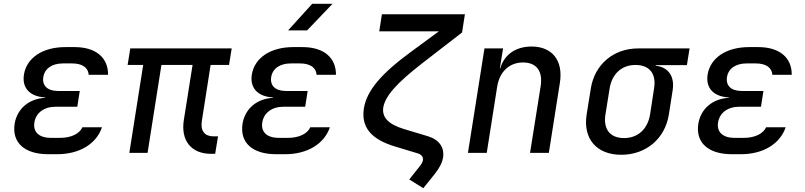

<svg xmlns="http://www.w3.org/2000/svg" viewBox="-20 -805 4240 1011"><path d="M282 7C399 7 488 -48 517 -135H414C399 -101 355 -79 296 -79H248C187 -79 153 -109 161 -160C169 -211 212 -243 273 -243H387L400 -326H285C230 -326 201 -354 208 -399C215 -444 254 -471 311 -471H360C414 -471 445 -448 447 -411H549C550 -502 484 -557 373 -557H324C204 -557 120 -500 106 -412C95 -341 138 -296 218 -292V-290C131 -285 70 -232 57 -153C42 -54 109 7 234 7Z M1091 5H1113L1128 -87H1104C1058 -87 1034 -116 1043 -169L1089 -463H1186L1200 -550H666L652 -463H734L661 0H757L830 -463H994L948 -173C931 -65 987 5 1091 5Z M1497 -645H1597L1731 -785H1624ZM1482 7C1599 7 1688 -48 1717 -135H1614C1599 -101 1555 -79 1496 -79H1448C1387 -79 1353 -109 1361 -160C1369 -211 1412 -243 1473 -243H1587L1600 -326H1485C1430 -326 1401 -354 1408 -399C1415 -444 1454 -471 1511 -471H1560C1614 -471 1645 -448 1647 -411H1749C1750 -502 1684 -557 1573 -557H1524C1404 -557 1320 -500 1306 -412C1295 -341 1338 -296 1418 -292V-290C1331 -285 1270 -232 1257 -153C1242 -54 1309 7 1434 7Z M2209 186 2270 110C2294 80 2309 51 2313 24C2321 -28 2293 -70 2232 -88L2109 -125C2026 -150 1991 -186 1998 -238C2008 -300 2070 -368 2201 -470L2413 -634L2428 -730H1991L1977 -640H2291L2148 -535C1985 -416 1911 -327 1896 -234C1881 -135 1934 -71 2062 -33L2181 3C2200 9 2209 22 2207 39C2205 47 2201 57 2192 68L2135 140Z M2444 0H2543L2598 -349C2611 -429 2663 -476 2734 -476C2804 -476 2839 -432 2827 -352L2771 0H2870L2928 -368C2947 -486 2888 -560 2779 -560C2695 -560 2635 -517 2614 -445H2612L2629 -550H2531Z M3251 10C3382 10 3482 -75 3502 -202L3522 -330C3533 -403 3500 -451 3433 -459V-462H3597L3611 -550H3340C3210 -550 3111 -465 3091 -339L3069 -202C3049 -75 3121 10 3251 10ZM3266 -78C3192 -78 3156 -125 3168 -202L3190 -339C3202 -415 3253 -463 3326 -463C3400 -463 3437 -417 3424 -339L3403 -202C3390 -125 3339 -78 3266 -78Z M3882 7C3999 7 4088 -48 4117 -135H4014C3999 -101 3955 -79 3896 -79H3848C3787 -79 3753 -109 3761 -160C3769 -211 3812 -243 3873 -243H3987L4000 -326H3885C3830 -326 3801 -354 3808 -399C3815 -444 3854 -471 3911 -471H3960C4014 -471 4045 -448 4047 -411H4149C4150 -502 4084 -557 3973 -557H3924C3804 -557 3720 -500 3706 -412C3695 -341 3738 -296 3818 -292V-290C3731 -285 3670 -232 3657 -153C3642 -54 3709 7 3834 7Z"/></svg>

Font: JetBrains Mono Medium
Style: Italic
Weight: 436
Italic angle: -9°
Monospace: yes
Designer: Philipp Nurullin, Konstantin Bulenkov
Foundry: JetBrains
Version: Version 2.305